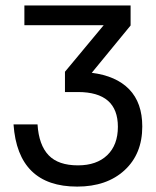

<svg xmlns="http://www.w3.org/2000/svg" viewBox="-20 -544 574 707"><path d="M317.9 -275.9Q407.7 -264.6 455.6 -215.3Q503.9 -165.5 503.9 -78.1Q503.9 22.9 438.5 83Q373 143.1 264.2 143.1Q45.9 143.1 29.8 -85.9H118.2Q123 -9.8 159.2 27.8Q194.8 64.9 267.1 64.9Q335.9 64.9 375 27.3Q414.1 -10.3 414.1 -77.1Q414.1 -205.1 267.1 -205.1H219.2V-279.8L361.8 -451.2H69.8V-523.9H460.9V-450.2Z"/></svg>

Font: Miedinger*
Style: Book
Weight: 400
Version: Version 001.000